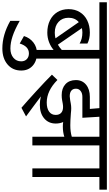

<svg xmlns="http://www.w3.org/2000/svg" viewBox="330 -1028 949 1670"><g transform="rotate(90 805.0 -193.5)"><path d="M590 -583H480V0H405V-185Q376 -160 337 -145Q298 -130 254 -130Q194 -130 147.5 -153Q101 -176 75.5 -218Q50 -260 50 -315Q50 -370 75.5 -412Q101 -454 147.5 -477Q194 -500 254 -500Q309 -500 349 -479V-411Q309 -435 254 -435Q239 -435 215 -431L359 -222Q383 -236 405 -256V-583H-10V-648H590ZM254 -195Q280 -195 304 -201L163 -404Q125 -371 125 -315Q125 -261 160.5 -228Q196 -195 254 -195Z M584 97Q584 171 531 216Q478 261 392 261Q273 261 152 192V110Q228 153 285.5 172Q343 191 392 191Q442 191 473 165Q504 139 504 97Q504 67 485 48.5Q466 30 435 30Q374 30 349 110L284 73Q300 22 340 -9Q380 -40 433 -40Q501 -40 542.5 -2.5Q584 35 584 97Z M570 -648H1345V-583H1235V0H1160V-278Q1121 -265 1070 -265Q1050 -265 1032 -268Q1045 -239 1045 -203Q1045 -141 1000.5 -103Q956 -65 882 -65Q847 -65 809 -74L896 -9Q970 47 983 55L908 95Q854 49 764.5 -33Q675 -115 620 -170L666 -218Q760 -125 862 -125Q913 -125 941.5 -145.5Q970 -166 970 -203Q970 -234 952 -250.5Q934 -267 901 -267Q887 -267 870 -264L843 -259Q822 -255 798 -255Q738 -255 702.5 -288Q667 -321 667 -379Q667 -434 707 -467Q747 -500 813 -500H918L911 -583H570ZM995 -435H813Q781 -435 761.5 -419.5Q742 -404 742 -379Q742 -353 759 -339Q776 -325 808 -325Q817 -325 843 -329L870 -334Q891 -338 912 -338Q932 -338 956 -335Q1019 -330 1060 -330Q1117 -330 1160 -343V-583H986Z M1620 -583H1510V0H1435V-583H1325V-648H1620Z"/></g></svg>

Font: Madhuban Light
Style: Regular
Weight: 300
Designer: jaikishan Patel
Foundry: MagicType
Version: Version 1.000